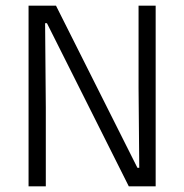

<svg xmlns="http://www.w3.org/2000/svg" viewBox="-20 -659 652 679"><path d="M178 -639 466 -65.5H472.5L470 -347.5V-639H530.5V0H435.5L146 -577H139.5L142 -279V0H81V-639Z"/></svg>

Font: Anek Latin Medium Light
Style: Regular
Weight: 300
Version: Version 1.003